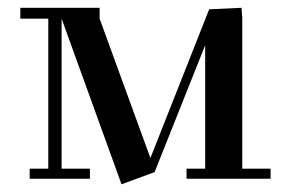

<svg xmlns="http://www.w3.org/2000/svg" viewBox="-20 -459 735 493"><path d="M32.2 -411.1V-439H235.8V-411.1L366.2 -53.2L517.1 -435.1L600.1 -439L602.1 -413.1V-25.9H674.8V0H459V-25.9H506.8V-342.8L377 -17.1L292 14.2L138.2 -411.1V-25.9H210.9V0H56.2V-25.9H104V-411.1Z"/></svg>

Font: Dehuti Alt
Style: Bold
Weight: 700
Version: Version 1.2